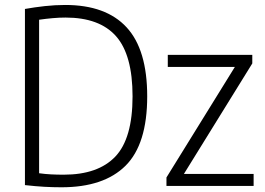

<svg xmlns="http://www.w3.org/2000/svg" viewBox="-20 -768 1093 793"><path d="M234 5.5Q198 5.5 162.8 3.5Q127.5 1.5 83 -3.5V-731Q122 -738 165 -742.8Q208 -747.5 249.5 -747.5Q417.5 -747.5 502.8 -655.2Q588 -563 588 -370Q588 -172.5 498.5 -83.5Q409 5.5 234 5.5ZM243 -46.5Q385 -46.5 456.2 -121.2Q527.5 -196 527.5 -370Q527.5 -541.5 459.2 -618.5Q391 -695.5 250.5 -695.5Q225 -695.5 197.2 -693Q169.5 -690.5 141.5 -686.5V-52.5Q166.5 -49 190.8 -47.8Q215 -46.5 243 -46.5ZM667.5 0V-35L950 -491.5H673V-541.5H1022V-506L739.5 -49.5H1027.5V0Z"/></svg>

Font: Encode Sans SemiCondensed SemiCondensed Light
Style: Regular
Weight: 300
Width: 4
Designer: Multiple Designers
Foundry: Impallari Type
Version: Version 3.000; ttfautohint (v1.8.3) -l 8 -r 50 -G 200 -x 14 